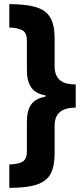

<svg xmlns="http://www.w3.org/2000/svg" viewBox="-20 -742 406 928"><path d="M25 53Q73 51 91.5 38Q110 25 110 -11V-154Q110 -207 130.5 -236.5Q151 -266 200 -275V-281Q152 -289 131 -319Q110 -349 110 -404V-546Q110 -586 85.5 -597Q61 -608 25 -609V-722Q106 -722 154 -707.5Q202 -693 223 -657Q244 -621 244 -558V-421Q244 -379 267.5 -356.5Q291 -334 346 -334V-222Q244 -222 244 -135V0Q244 60 225.5 96.5Q207 133 159.5 149.5Q112 166 25 166Z"/></svg>

Font: Noto Sans Thai Looped UI Condensed ExtraBold
Style: Regular
Weight: 800
Width: 3
Designer: Cadson Demak Team
Foundry: Cadson Demak Co., Ltd.
Version: Version 1.000